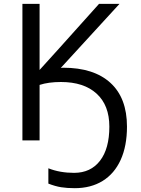

<svg xmlns="http://www.w3.org/2000/svg" viewBox="-20 -734 736 1004"><path d="M298.8 -305.2Q233.4 -305.2 187 -290V0H97.2V-713.9H187V-368.2L289.1 -481L498 -713.9H605L297.9 -378.9L310.1 -379.9Q470.7 -379.9 557.4 -300.8Q644 -221.7 644 -71.8Q644 29.3 611.1 101.8Q578.1 174.3 516.6 212.2Q455.1 250 371.1 250Q330.6 250 299.8 245.1Q269 240.2 232.9 226.1V146Q293 169.9 367.2 169.9Q454.1 169.9 502.9 106.7Q551.8 43.5 551.8 -71.8Q551.8 -183.6 485.1 -244.4Q418.5 -305.2 298.8 -305.2Z"/></svg>

Font: NotoSans
Style: Regular
Weight: 400
Designer: Monotype Design team
Foundry: Monotype Imaging Inc.
Version: Version 1.04; ttfautohint (v1.4.1)